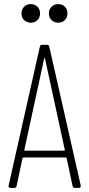

<svg xmlns="http://www.w3.org/2000/svg" viewBox="-20 -919 436 939"><path d="M131 -808C157 -808 176 -827 176 -853C176 -880 157 -899 131 -899C104 -899 85 -880 85 -853C85 -827 104 -808 131 -808ZM265 -808C291 -808 310 -827 310 -853C310 -880 291 -899 265 -899C239 -899 219 -880 219 -853C219 -827 239 -808 265 -808ZM346 0H366C372 0 375 -4 375 -9C375 -10 375 -10 375 -11L221 -691C220 -696 216 -700 210 -700H186C180 -700 176 -697 175 -691L22 -11C21 -5 24 0 31 0H50C56 0 60 -3 61 -9L90 -145C90 -147 93 -149 95 -149H301C303 -149 306 -147 306 -145L335 -9C336 -3 340 0 346 0ZM99 -186 196 -633C197 -637 199 -637 200 -633L297 -186C298 -184 296 -182 294 -182H102C100 -182 98 -184 99 -186Z"/></svg>

Font: Barlow Condensed ExtraLight
Style: Regular
Weight: 275
Width: 3
Designer: Jeremy Tribby
Foundry: Tribby Type
Version: Version 1.422;hotconv 1.0.109;makeotfexe 2.5.65596